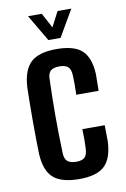

<svg xmlns="http://www.w3.org/2000/svg" viewBox="-89 -835 587 896"><g transform="rotate(-10 205.0 -387.0)"><path d="M48 -141Q47 -170 46.5 -211.5Q46 -253 46 -298Q46 -343 46.5 -385Q47 -427 48 -457Q53 -538 91 -573Q129 -608 212 -608Q296 -608 333 -574Q370 -540 374 -461Q374 -443 373.5 -419.5Q373 -396 373 -382H267Q268 -402 268 -430Q268 -458 267 -473Q266 -502 253.5 -514Q241 -526 212 -526Q183 -526 170 -514Q157 -502 157 -473Q154 -384 154 -301.5Q154 -219 157 -130Q157 -99 170.5 -86.5Q184 -74 214 -74Q242 -74 254 -86.5Q266 -99 267 -130Q268 -146 268 -169Q268 -192 267 -219H373Q373 -205 373.5 -182Q374 -159 374 -141Q370 -61 333 -26.5Q296 8 214 8Q129 8 90.5 -26.5Q52 -61 48 -141ZM109 -782H174L212 -711L249 -782H314L241 -656H183Z"/></g></svg>

Font: Big Shoulders Display
Style: Bold
Weight: 700
Designer: Patric King
Foundry: XO Type Co
Version: Version 1.000; ttfautohint (v1.8.2)